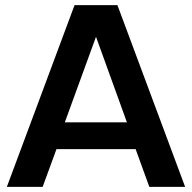

<svg xmlns="http://www.w3.org/2000/svg" viewBox="-20 -732 752 752"><path d="M705.1 0H564.9L511.2 -147.9H201.2L147 0H6.8L272 -711.9H439.9ZM477.1 -252.9 356 -587.9 233.9 -252.9Z"/></svg>

Font: Creato Display
Style: Bold
Weight: 700
Version: Version 1.000